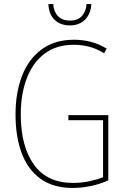

<svg xmlns="http://www.w3.org/2000/svg" viewBox="-20 -922 620 952"><path d="M319 -351H517V-28Q476 -9 429.5 0.5Q383 10 341 10Q244 10 181 -35.5Q118 -81 87.5 -163Q57 -245 57 -354Q57 -463 89.5 -546.5Q122 -630 187 -677.5Q252 -725 347 -725Q389 -725 429 -715Q469 -705 509 -681L496 -658Q457 -682 420 -691Q383 -700 347 -700Q259 -700 200.5 -655.5Q142 -611 112.5 -533Q83 -455 83 -355Q83 -197 148 -106Q213 -15 342 -15Q383 -15 421.5 -23Q460 -31 491 -43V-326H319ZM433 -902Q430 -853 401.5 -824.5Q373 -796 326 -796Q281 -796 251.5 -823Q222 -850 220 -902H244Q246 -865 267 -842.5Q288 -820 327 -820Q366 -820 386.5 -843Q407 -866 409 -902Z"/></svg>

Font: Noto Sans Telugu Condensed Thin
Style: Regular
Weight: 100
Width: 3
Designer: Jelle Bosma - Monotype Design Team
Foundry: Monotype Imaging Inc.
Version: Version 2.005; ttfautohint (v1.8.4.7-5d5b)